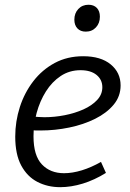

<svg xmlns="http://www.w3.org/2000/svg" viewBox="-20 -771 541 800"><path d="M230.9 8.9Q178.3 8.9 135.8 -13.1Q93.3 -35.1 68.4 -81.5Q43.5 -128 43.5 -201.8Q43.5 -265.3 62.7 -325Q81.9 -384.7 118.8 -432.6Q155.6 -480.4 208 -508.6Q260.4 -536.7 326.5 -536.7Q399.9 -536.7 441.2 -502.7Q482.5 -468.7 482.5 -415Q482.5 -369.8 453.7 -335Q424.8 -300.1 376.4 -276Q327.9 -251.8 268.6 -239.6Q209.4 -227.3 148.5 -227.3Q138.4 -227.3 128.9 -227.4Q119.5 -227.6 110 -228.6L115.4 -285.6Q127.2 -284.6 139.7 -283.6Q152.2 -282.6 165.2 -282.6Q206.7 -282.6 249.4 -290.9Q292.1 -299.3 327.5 -315.1Q362.9 -331 384.6 -354.2Q406.4 -377.5 406.4 -407.5Q406.4 -439 382.3 -458.8Q358.1 -478.5 315.5 -478.5Q269.4 -478.5 233.1 -454.4Q196.8 -430.3 171.4 -390.1Q146.1 -349.8 132.8 -301Q119.6 -252.3 119.6 -203Q119.6 -123 154.5 -86.1Q189.4 -49.3 246.7 -49.3Q281.7 -49.3 321.1 -61.4Q360.5 -73.5 400.8 -96.4L421.4 -50.6Q373.8 -21 325 -6Q276.2 8.9 230.9 8.9ZM337.3 -639.2Q315.2 -639.2 302.5 -652.7Q289.8 -666.3 289.8 -689Q289.8 -716.1 306.4 -733.6Q322.9 -751.2 348.7 -751.2Q370.7 -751.2 383.5 -738Q396.2 -724.8 396.2 -701.4Q396.2 -674.6 379.8 -656.9Q363.4 -639.2 337.3 -639.2Z"/></svg>

Font: Bitter Thin
Style: Italic
Weight: 100
Italic angle: -9°
Designer: Sol Matas, and Bitter project Authors
Foundry: Sol Matas
Version: Version 2.002